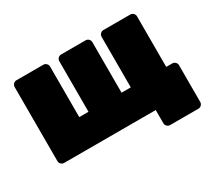

<svg xmlns="http://www.w3.org/2000/svg" viewBox="-125 -728 1142 1046"><g transform="rotate(-30 446.0 -205.0)"><path d="M675 110Q664 110 656 102Q648 94 648 83V0H72Q61 0 53 -8Q45 -16 45 -27V-493Q45 -504 53 -512Q61 -520 72 -520H241Q252 -520 260 -512Q268 -504 268 -493V-175H326V-493Q326 -504 334 -512Q342 -520 353 -520H507Q518 -520 526 -512Q534 -504 534 -493V-175H592V-493Q592 -504 600 -512Q608 -520 619 -520H788Q799 -520 807 -512Q815 -504 815 -493V-175H853Q864 -175 872 -167Q880 -159 880 -148V83Q880 94 872 102Q864 110 853 110Z"/></g></svg>

Font: Rubik Black
Style: Regular
Weight: 900
Designer: Hubert and Fischer
Foundry: Hubert and Fischer
Version: Version 2.300;gftools[0.9.30]